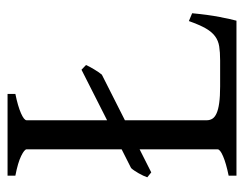

<svg xmlns="http://www.w3.org/2000/svg" viewBox="-90 -566 655 516"><g transform="rotate(-90 238.0 -307.5)"><path d="M460.9 -119.1Q457 -76.7 450.9 -45.4Q444.8 -14.2 440.9 0H24.4V-21Q57.6 -27.8 76.4 -35.9Q95.2 -43.9 95.2 -50.8V-260.3L33.2 -229L20 -239.7Q21.5 -244.1 24.4 -250.5Q27.3 -256.8 31 -263.2Q34.7 -269.5 38.3 -274.9Q42 -280.3 44.9 -283.2L95.2 -308.6V-564Q95.2 -569.8 77.4 -578.6Q59.6 -587.4 24.4 -594.2V-615.2H244.1V-594.2Q210.9 -587.4 192.1 -579.1Q173.3 -570.8 173.3 -564V-347.7L309.1 -416.5L321.8 -404.3Q317.9 -395.5 310.3 -382.8Q302.7 -370.1 295.9 -361.8L173.3 -299.8V-80.1Q173.3 -71.3 177.5 -64.7Q181.6 -58.1 191.9 -53.5Q202.1 -48.8 219.7 -46.4Q237.3 -43.9 264.2 -43.9H334Q356.4 -43.9 371.8 -46.4Q387.2 -48.8 398.9 -57.4Q410.6 -65.9 420.2 -82.5Q429.7 -99.1 439.9 -127.9Z"/></g></svg>

Font: Gentium Plus Eur
Style: Regular
Weight: 400
Designer: J. Victor Gaultney, Annie Olsen, Iska Routamaa, Becca Hirsbrunner
Foundry: SIL International
Version: Version 5.000